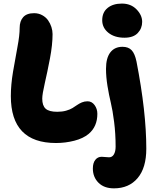

<svg xmlns="http://www.w3.org/2000/svg" viewBox="-20 -783 868 1063"><path d="M668.9 -574.2Q613.8 -574.2 579.8 -601.8Q545.9 -629.4 545.9 -670.9Q545.9 -714.8 575.7 -739Q605.5 -763.2 654.8 -763.2Q704.6 -763.2 735.8 -731.2Q767.1 -699.2 767.1 -662.1Q767.1 -626 742.7 -600.1Q718.3 -574.2 668.9 -574.2ZM290 8.8Q40 8.8 40 -251Q40 -313.5 52.2 -386.2Q64.5 -459 76.7 -523.2Q88.9 -587.4 88.9 -628.9Q88.9 -666 108.4 -688Q127.9 -710 168.9 -710Q193.4 -710 213.6 -699Q233.9 -688 246.1 -670.7Q258.3 -653.3 264.6 -633.5Q271 -613.8 271 -594.2Q271 -535.2 256.6 -459.5Q242.2 -383.8 228 -322.5Q213.9 -261.2 213.9 -236.8Q213.9 -198.2 232.7 -181.2Q251.5 -164.1 296.9 -164.1Q324.2 -164.1 345.9 -170.2Q367.7 -176.3 381.3 -184.8Q395 -193.4 407 -201.7Q418.9 -210 433.3 -216.1Q447.8 -222.2 464.8 -222.2Q488.3 -222.2 503.7 -201.2Q519 -180.2 519 -152.8Q519 -82.5 471.2 -42Q440.9 -16.6 391.4 -3.9Q341.8 8.8 290 8.8ZM610.8 259.8Q556.2 259.8 525.1 228.5Q494.1 197.3 494.1 149.9Q494.1 119.1 507.6 102.1Q521 85 543 85Q550.3 85 562.5 86.4Q574.7 87.9 584 87.9Q601.1 87.9 610.6 71.8Q620.1 55.7 620.1 28.8Q620.1 -42.5 611.8 -107.9Q603.5 -173.3 593.5 -214.4Q583.5 -255.4 575.2 -306.2Q566.9 -356.9 566.9 -401.9Q566.9 -461.9 590.8 -492.9Q614.7 -523.9 658.2 -523.9Q690.9 -523.9 708.7 -505.1Q726.6 -486.3 735.8 -441.9Q790 -163.1 790 40Q790 146.5 741.9 203.1Q693.8 259.8 610.8 259.8Z"/></svg>

Font: Shantell Sans Normal
Style: Regular
Weight: 800
Designer: Stephen Nixon, Anya Danilova, Shantell Martin
Foundry: Arrow Type
Version: Version 1.006;[559af2be0]